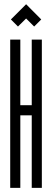

<svg xmlns="http://www.w3.org/2000/svg" viewBox="-20 -905 251 925"><path d="M66.6 -777.2 32.5 -811.3 105.8 -884.6 178.7 -811.3 144.5 -777.2 105.8 -815.9ZM77.9 -349.4V0H29.2V-714.3H77.9V-398.2H132.9V-714.3H181.6Q181.6 -714.3 181.6 0H132.9V-349.4Q132.9 -349.4 77.9 -349.4Z"/></svg>

Font: Marapfhont
Style: Book
Weight: 400
Version: Version 0.15